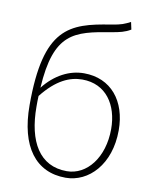

<svg xmlns="http://www.w3.org/2000/svg" viewBox="-90 -872 763 952"><g transform="rotate(10 292.0 -395.5)"><path d="M306 -20C169 -20 103 -133 103 -310C103 -328 103 -346 104 -363C175 -453 242 -481 304 -481C424 -481 487 -385 487 -264C487 -120 407 -20 306 -20ZM492 -804C461 -789 451 -783 396 -774C191 -742 68 -700 68 -311C68 -101 156 13 306 13C422 13 525 -92 525 -264C525 -412 443 -513 307 -513C234 -513 162 -476 106 -405C123 -685 222 -707 404 -737C445 -744 472 -750 500 -767Z"/></g></svg>

Font: Noto Sans T Chinese Thin
Style: Regular
Weight: 100
Designer: Ryoko NISHIZUKA (kana & ideographs); Paul D. Hunt (Latin, Greek & Cyrillic); Wenlong ZHANG (bopomofo); Sandoll Communica
Foundry: Adobe Systems Incorporated
Version: Version 1.000;PS 1;hotconv 1.0.78;makeotf.lib2.5.61930